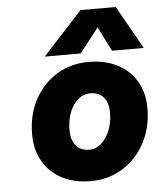

<svg xmlns="http://www.w3.org/2000/svg" viewBox="-54 -800 717 862"><g transform="rotate(-5 304.5 -368.5)"><path d="M341 -753H500L609 -559H466L411 -669L325 -559H163ZM76 -216Q76 -303 112.5 -371.5Q149 -440 212.5 -479Q276 -518 357 -518Q430 -518 485 -490Q540 -462 571 -410.5Q602 -359 602 -288Q602 -201 565 -132Q528 -63 464.5 -23.5Q401 16 321 16Q247 16 192 -12.5Q137 -41 106.5 -93.5Q76 -146 76 -216ZM433 -284Q433 -328 411.5 -352.5Q390 -377 352 -377Q307 -377 276 -332.5Q245 -288 245 -220Q245 -175 266.5 -150Q288 -125 326 -125Q356 -125 380 -146Q404 -167 418.5 -203Q433 -239 433 -284Z"/></g></svg>

Font: Overused Grotesk ExtraBold
Style: Italic
Weight: 800
Italic angle: -10°
Version: Version 0.003